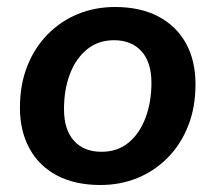

<svg xmlns="http://www.w3.org/2000/svg" viewBox="-20 -519 616 549"><path d="M267 10Q195 10 143.5 -17Q92 -44 64.5 -94Q37 -144 37 -211Q37 -277 58 -330Q79 -383 116.5 -421Q154 -459 203 -479Q252 -499 309 -499Q381 -499 432.5 -472Q484 -445 511.5 -395.5Q539 -346 539 -278Q539 -212 518 -159Q497 -106 459.5 -68Q422 -30 373 -10Q324 10 267 10ZM270 -85Q316 -85 347.5 -111Q379 -137 396 -182Q413 -227 413 -282Q413 -341 384.5 -372.5Q356 -404 306 -404Q261 -404 229 -378Q197 -352 180 -307.5Q163 -263 163 -207Q163 -148 191.5 -116.5Q220 -85 270 -85Z"/></svg>

Font: Nunito ExtraLight
Style: Italic
Weight: 200
Italic angle: -9°
Designer: Vernon Adams
Foundry: Vernon Adams
Version: Version 3.602